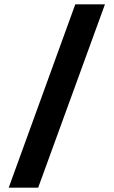

<svg xmlns="http://www.w3.org/2000/svg" viewBox="-20 -780 521 880"><path d="M155 80H20L325 -760H461Z"/></svg>

Font: Goli Bold
Style: Regular
Weight: 700
Designer: jaikishan Patel
Foundry: MagicType
Version: Version 1.000